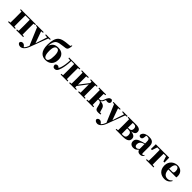

<svg xmlns="http://www.w3.org/2000/svg" viewBox="595 -3205 5814 5814"><g transform="rotate(45 3502.0 -298.0)"><path d="M681 -516V-546H34V-516L99 -510C100 -451 101 -364 101 -308V-238C101 -182 100 -95 99 -37L34 -31V0H330V-31L265 -37C264 -95 263 -182 263 -238V-308C263 -365 264 -453 265 -511H451C452 -453 453 -365 453 -308V-238C453 -182 452 -95 451 -37L385 -31V0H681V-31L616 -37C615 -95 614 -182 614 -238V-308C614 -364 615 -451 616 -509Z M1315 -546H1109V-516L1200 -506L1077 -130L941 -508L1014 -516V-546H709V-516L767 -510L1004 54C975 126 947 173 909 205L893 184C868 152 839 129 799 129C760 129 721 148 713 193C715 238 768 271 824 271C885 271 973 224 1032 68L1248 -507L1315 -516Z M1647 -18C1580 -18 1534 -85 1534 -269C1534 -428 1583 -489 1645 -489C1709 -489 1752 -433 1752 -267C1752 -93 1713 -18 1647 -18ZM1901 -867 1880 -819C1830 -812 1762 -810 1708 -802C1605 -787 1534 -772 1474 -721C1399 -658 1363 -523 1363 -352C1363 -84 1484 17 1644 17C1797 17 1924 -68 1924 -275C1924 -436 1825 -528 1661 -528C1527 -528 1450 -479 1400 -343C1410 -495 1447 -570 1504 -606C1555 -638 1614 -647 1724 -661C1800 -670 1854 -674 1880 -702C1904 -730 1918 -787 1922 -863Z M2582 -516V-546H2103V-516L2186 -506C2182 -374 2165 -265 2135 -172C2124 -140 2112 -116 2098 -98C2075 -122 2053 -134 2025 -134C1992 -134 1964 -119 1948 -87C1948 -20 1981 11 2033 11C2093 11 2139 -22 2177 -163C2205 -259 2220 -377 2225 -516H2350C2352 -458 2353 -366 2353 -308V-238C2353 -182 2352 -95 2351 -37L2286 -31V0H2582V-31L2517 -37C2516 -95 2515 -182 2515 -238V-308C2515 -364 2516 -451 2517 -509Z M3322 -516V-546H3034V-516L3100 -508V-451L2872 -155V-508L2946 -516V-546H2650V-516L2715 -510C2716 -451 2717 -364 2717 -308V-238C2717 -182 2716 -95 2715 -37L2650 -31V0H2946V-31L2872 -38V-96L3100 -395V-38L3034 -31V0H3322V-31L3257 -37C3256 -95 3255 -182 3255 -238V-308C3255 -364 3256 -451 3257 -509Z M3937 -36 3902 -155C3879 -240 3829 -275 3701 -287C3737 -298 3763 -323 3787 -389C3792 -403 3797 -415 3803 -426C3825 -418 3846 -414 3874 -414C3920 -414 3960 -441 3960 -487C3960 -525 3941 -551 3901 -563C3833 -555 3794 -510 3758 -402C3725 -307 3688 -301 3639 -301H3619C3619 -367 3620 -452 3621 -509L3686 -516V-546H3390V-516L3455 -510C3456 -451 3457 -364 3457 -308V-238C3457 -182 3456 -95 3455 -37L3390 -31V0H3686V-31L3621 -37C3620 -95 3619 -185 3619 -270H3639C3708 -270 3731 -252 3748 -186L3777 -71C3791 -10 3822 11 3901 11C3933 11 3969 7 3996 0V-29Z M4610 -546H4404V-516L4495 -506L4372 -130L4236 -508L4309 -516V-546H4004V-516L4062 -510L4299 54C4270 126 4242 173 4204 205L4188 184C4163 152 4134 129 4094 129C4055 129 4016 148 4008 193C4010 238 4063 271 4119 271C4180 271 4268 224 4327 68L4543 -507L4610 -516Z M4866 -36C4865 -94 4864 -181 4864 -238V-272H4921C5002 -272 5037 -231 5037 -153C5037 -77 4998 -36 4923 -36ZM4919 -509C4987 -509 5016 -474 5016 -408C5016 -341 4984 -305 4916 -305H4864C4864 -372 4865 -454 4866 -509ZM4643 -546V-516L4708 -510C4709 -451 4710 -364 4710 -308V-238C4710 -182 4709 -95 4708 -37L4643 -31V0H4945C5138 0 5192 -65 5192 -151C5192 -228 5147 -280 5009 -293C5139 -311 5165 -361 5165 -417C5165 -497 5114 -546 4970 -546Z M5570 -97C5533 -64 5510 -51 5483 -51C5436 -51 5408 -79 5408 -139C5408 -212 5445 -259 5515 -288C5527 -293 5547 -299 5570 -305ZM5356 -504 5372 -510ZM5802 -75C5783 -45 5772 -37 5757 -37C5738 -37 5726 -50 5726 -88V-357C5726 -502 5669 -563 5527 -563C5372 -563 5285 -503 5277 -409C5285 -376 5310 -358 5346 -358C5384 -358 5418 -385 5421 -453L5428 -524C5443 -527 5456 -528 5470 -528C5546 -528 5570 -497 5570 -393V-332C5535 -323 5500 -314 5472 -306C5311 -259 5259 -210 5259 -119C5259 -35 5319 17 5405 17C5485 17 5523 -14 5574 -70C5589 -16 5626 17 5692 17C5756 17 5794 -6 5819 -61Z M6290 -509 6348 -338H6393L6389 -546H5816L5812 -338H5858L5915 -509H6019C6021 -451 6022 -364 6022 -308V-238C6022 -182 6021 -96 6019 -38L5942 -31V0H6263V-31L6186 -38C6185 -96 6184 -182 6184 -238V-308C6184 -364 6185 -451 6186 -509Z M6624 -311C6628 -466 6673 -528 6728 -528C6781 -528 6819 -482 6819 -395C6819 -333 6807 -310 6760 -310ZM6944 -130C6911 -84 6868 -54 6798 -54C6704 -54 6629 -118 6624 -274H6964C6969 -293 6970 -310 6970 -335C6970 -462 6889 -563 6739 -563C6596 -563 6453 -463 6453 -275C6453 -88 6575 17 6740 17C6842 17 6922 -32 6963 -118Z"/></g></svg>

Font: Noto Serif TC Black
Style: Regular
Weight: 900
Version: Version 1.001;PS 1.001;hotconv 16.6.54;makeotf.lib2.5.65590